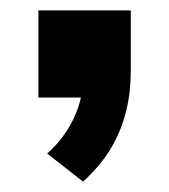

<svg xmlns="http://www.w3.org/2000/svg" viewBox="-20 -188 325 370"><path d="M140 162 71 108Q94 87 108.5 64.5Q123 42 131 18Q139 -6 140 -31L173 0H54V-168H232V-50Q232 -10 223 26.5Q214 63 194.5 96.5Q175 130 140 162Z"/></svg>

Font: Nunito Sans 9pt ExtraBold
Style: Regular
Weight: 800
Version: Version 3.101;gftools[0.9.27]